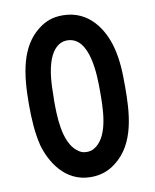

<svg xmlns="http://www.w3.org/2000/svg" viewBox="-86 -830 729 905"><g transform="rotate(-10 278.5 -377.0)"><path d="M395 -30C501 -110 508 -260 508 -381C508 -447 507 -509 489 -575C466 -659 404 -764 276 -764C226 -764 193 -750 160 -725C65 -652 47 -524 47 -377C47 -308 51 -240 66 -180C88 -101 150 10 276 10C318 10 358 -1 395 -30ZM388 -381C388 -304 388 -176 323 -126C305 -112 292 -110 276 -110C257 -110 246 -116 233 -126C168 -175 167 -304 167 -377C167 -383 168 -390 168 -414C169 -607 233 -644 276 -644C387 -644 388 -454 388 -381Z"/></g></svg>

Font: LS
Style: Bold
Weight: 700
Designer: BSozoo
Foundry: BSozoo
Version: Version 001.000